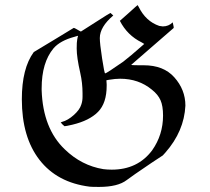

<svg xmlns="http://www.w3.org/2000/svg" viewBox="-20 -710 825 756"><path d="M373 -560Q373 -539 382 -480Q391 -421 394 -421Q399 -421 465 -467Q489 -485 548 -537L538 -543Q481 -571 452 -628L487 -659Q521 -690 522 -690L523 -688Q524 -687 524.5 -685.5Q525 -684 526 -683Q554 -626 607 -608Q617 -606 621 -606Q644 -606 660 -622Q665 -601 664 -600L497 -455Q495 -453 527 -453H546Q624 -453 666 -406Q710 -357 710 -294Q705 -193 631 -109L621 -98L577 -69Q497 -15 479 -1Q444 26 370 26Q341 26 333 25Q205 9 135.5 -80.5Q66 -170 66 -319Q66 -441 113 -505L191 -552Q269 -600 270 -600H271Q273 -600 280 -596Q287 -592 293 -588.5Q299 -585 299 -586Q300 -586 357 -623Q413 -659 415 -659L426 -649Q373 -604 373 -560ZM287 -567Q287 -569 286 -569Q280 -567 273 -565Q217 -550 191 -520Q144 -464 144 -362V-355Q149 -204 235 -122Q301 -58 387 -44Q403 -42 420 -42Q522 -42 579 -118Q622 -179 622 -255Q622 -293 612 -315.5Q602 -338 578 -357Q526 -400 453 -400Q434 -400 410 -396L399 -394L400 -378V-372Q400 -304 366 -269.5Q332 -235 265 -219Q239 -213 234 -213L226 -220L219 -228Q221 -229 224 -230Q247 -236 270.5 -257Q294 -278 300 -298Q305 -312 305 -329V-343Q305 -383 296 -423Q282 -484 282 -519Q282 -545 284 -554Q286 -566 287 -567Z"/></svg>

Font: MathJax_Fraktur
Style: Regular
Weight: 400
Version: Version 1.1